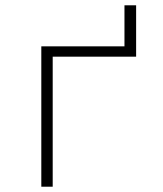

<svg xmlns="http://www.w3.org/2000/svg" viewBox="-20 -705 616 725"><path d="M136 0H179V-491H494V-685H450V-530H136Z"/></svg>

Font: Iosevka Sparkle Extralight
Style: Regular
Weight: 200
Designer: Belleve Invis
Foundry: Belleve Invis
Version: Version 4.5.0; ttfautohint (v1.8.3)